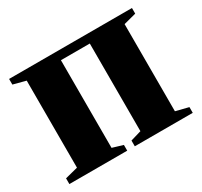

<svg xmlns="http://www.w3.org/2000/svg" viewBox="-113 -662 854 812"><g transform="rotate(-30 313.5 -256.0)"><path d="M12 0V-28L74.5 -44V-469L13.5 -485V-512.5H613.5V-485L552.5 -469V-43.5L614.5 -28V0H331.5V-28L384 -43.5V-471.5H243V-43.5L294.5 -28V0Z"/></g></svg>

Font: Merriweather 120pt Black
Style: Regular
Weight: 900
Designer: Eben Sorkin
Foundry: Eben Sorkin
Version: Version 2.100